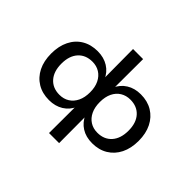

<svg xmlns="http://www.w3.org/2000/svg" viewBox="-185 -965 1414 1414"><g transform="rotate(45 522.5 -257.5)"><path d="M470 180 471 -104H480Q457 -50 409.5 -20.5Q362 9 298 9Q228 9 176 -22.5Q124 -54 95.5 -111Q67 -168 67 -246Q67 -323 95.5 -380.5Q124 -438 176 -469Q228 -500 298 -500Q362 -500 409.5 -470.5Q457 -441 480 -387H472L470 -695H575L574 -387H565Q589 -441 636 -470.5Q683 -500 747 -500Q817 -500 869 -468.5Q921 -437 949.5 -380Q978 -323 978 -246Q978 -168 949.5 -111Q921 -54 869 -22.5Q817 9 747 9Q682 9 635.5 -20.5Q589 -50 565 -104H574L575 180ZM325 -73Q369 -73 402 -94Q435 -115 453.5 -153.5Q472 -192 472 -246Q472 -300 453 -338.5Q434 -377 401 -397.5Q368 -418 325 -418Q255 -418 214 -372.5Q173 -327 173 -246Q173 -165 214 -119Q255 -73 325 -73ZM720 -73Q790 -73 831 -119Q872 -165 872 -246Q872 -327 831 -372.5Q790 -418 720 -418Q677 -418 643.5 -397.5Q610 -377 591.5 -338.5Q573 -300 573 -246Q573 -192 591.5 -153.5Q610 -115 643 -94Q676 -73 720 -73Z"/></g></svg>

Font: Nunito Sans 10pt Expanded Medium
Style: Regular
Weight: 500
Width: 7
Designer: Vernon Adams
Foundry: Vernon Adams
Version: Version 3.101;gftools[0.9.27]